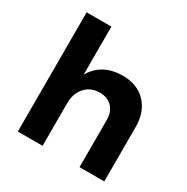

<svg xmlns="http://www.w3.org/2000/svg" viewBox="-168 -888 1010 1035"><g transform="rotate(30 337.5 -371.0)"><path d="M617 -338V0H463V-293Q463 -344 434.5 -373.5Q406 -403 357 -403Q300 -402 266.5 -363.5Q233 -325 233 -265V0H79V-742H233V-443Q289 -542 419 -544Q510 -544 563.5 -488Q617 -432 617 -338Z"/></g></svg>

Font: Montserrat SemiBold
Style: Regular
Weight: 600
Designer: Julieta Ulanovsky
Foundry: Julieta Ulanovsky
Version: Version 6.001